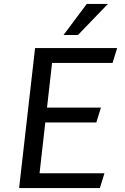

<svg xmlns="http://www.w3.org/2000/svg" viewBox="-20 -961 638 981"><path d="M77.6 0 159.2 -715.3H578.6L555.2 -639.6H246.1L220.2 -411.1H495.6L472.2 -335.4H211.4L182.1 -75.7H513.7L490.2 0ZM304.7 -782.2 423.3 -940.9H531.2L378.4 -782.2Z"/></svg>

Font: Proza Libre
Style: Italic
Weight: 400
Designer: Jasper de Waard
Foundry: Jasper de Waard
Version: Version 1.000; ttfautohint (v1.4.1.8-43bc)